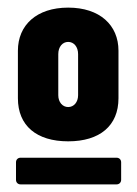

<svg xmlns="http://www.w3.org/2000/svg" viewBox="-20 -728 359 504"><path d="M159 -357C242 -357 291 -398 291 -470V-595C291 -662 242 -708 159 -708C76 -708 27 -662 27 -595V-470C27 -398 76 -357 159 -357ZM159 -447C144 -447 133 -460 133 -478V-586C133 -605 144 -618 159 -618C174 -618 185 -605 185 -586V-478C185 -460 174 -447 159 -447ZM34 -244H286C293 -244 298 -249 298 -256V-302C298 -309 293 -314 286 -314H34C27 -314 22 -309 22 -302V-256C22 -249 27 -244 34 -244Z"/></svg>

Font: Barlow Condensed ExtraBold
Style: Regular
Weight: 800
Width: 3
Designer: Jeremy Tribby
Foundry: Tribby Type
Version: Version 1.422;hotconv 1.0.109;makeotfexe 2.5.65596